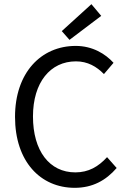

<svg xmlns="http://www.w3.org/2000/svg" viewBox="-20 -888 611 920"><path d="M276 -739 313 -697 465 -812 418 -868ZM52 -328C52 -114 174 12 338 12C423 12 487 -23 539 -83L493 -135C451 -89 404 -62 341 -62C217 -62 138 -165 138 -330C138 -493 221 -594 344 -594C400 -594 443 -569 478 -533L524 -587C485 -630 423 -668 343 -668C176 -668 52 -539 52 -328Z"/></svg>

Font: Cambridge Sans
Style: Regular
Weight: 400
Version: Version 2.020;PS 002.020;hotconv 1.0.88;makeotf.lib2.5.64775